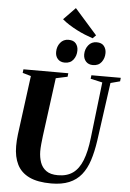

<svg xmlns="http://www.w3.org/2000/svg" viewBox="-72 -1237 878 1299"><g transform="rotate(5 366.5 -588.0)"><path d="M666.5 -702 611.5 -305.5Q600.5 -229.5 581.5 -170.8Q562.5 -112 530 -71.8Q497.5 -31.5 447.5 -10.8Q397.5 10 326 10Q234 10 177.2 -17Q120.5 -44 94.2 -96Q68 -148 68 -221.5Q68 -240.5 69.2 -260Q70.5 -279.5 73 -300.5L126 -702L69 -718.5L72 -743H376.5L374 -719L295 -702L242 -303.5Q238.5 -275.5 236 -249.2Q233.5 -223 233.5 -200Q234 -159.5 246 -125.2Q258 -91 286.8 -70.2Q315.5 -49.5 366 -49.5Q428 -49.5 468.2 -78.5Q508.5 -107.5 532.2 -167.5Q556 -227.5 566.5 -320L611 -701L530.5 -719L533.5 -743H733L730.5 -719ZM346.5 -812.5Q316 -812.5 298.8 -831.5Q281.5 -850.5 282 -880Q282 -916 303 -942.2Q324 -968.5 359 -968.5Q393 -968.5 409 -948.8Q425 -929 424.5 -901Q424.5 -865.5 404.5 -839Q384.5 -812.5 346.5 -812.5ZM537.5 -812.5Q507 -812.5 489.8 -831.5Q472.5 -850.5 472.5 -880Q473 -916 494 -942.2Q515 -968.5 550 -968.5Q583.5 -968.5 599.5 -948.8Q615.5 -929 615.5 -901Q615.5 -865.5 595.5 -839Q575.5 -812.5 537.5 -812.5ZM519.5 -993Q494 -1001.5 465.8 -1013Q437.5 -1024.5 409.5 -1039Q381.5 -1053.5 355.8 -1069.8Q330 -1086 309.5 -1104L389.5 -1186.5L541.5 -1014.5Z"/></g></svg>

Font: Merriweather 120pt ExtraBold
Style: Italic
Weight: 800
Italic angle: -7.8°
Version: Version 2.101